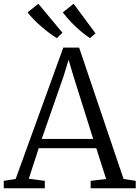

<svg xmlns="http://www.w3.org/2000/svg" viewBox="-24 -1004 744 1024"><path d="M59.5 -49.5 313.5 -750H398L635 -49.5L700 -39.5V0H459.5V-39.5L542 -49.5L489.5 -213.5H182.5L129.5 -50.5L215 -39.5V0H-4V-39.5ZM473 -263 367 -600 342 -685 315 -597.5 198.5 -263ZM278.5 -801Q261 -811.5 240.2 -827Q219.5 -842.5 198 -861Q176.5 -879.5 157 -899.2Q137.5 -919 123 -938L180.5 -984L309 -829.5L279.5 -801ZM455.5 -801Q433 -815.5 406.8 -837.5Q380.5 -859.5 355.2 -886Q330 -912.5 311 -938L368.5 -984L485.5 -826L456.5 -801Z"/></svg>

Font: Merriweather 36pt Light
Style: Regular
Weight: 300
Designer: Eben Sorkin
Foundry: Eben Sorkin
Version: Version 2.100